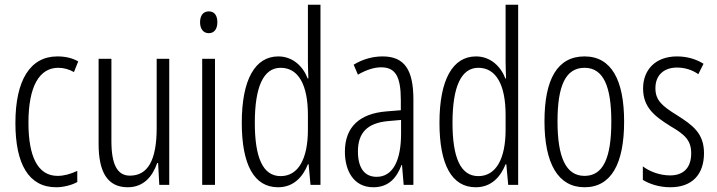

<svg xmlns="http://www.w3.org/2000/svg" viewBox="-20 -831 3023 810"><path d="M217 -41C245 -41 281 -49 306 -63V-110C278 -97 250 -89 223 -89C138 -89 100 -173 100 -313C100 -467 146 -545 226 -545C248 -545 271 -539 292 -527L310 -572C285 -586 257 -593 222 -593C107 -593 45 -492 45 -312C45 -139 101 -41 217 -41Z M694 -583H641V-291C641 -154 603 -90 528 -90C476 -90 450 -135 450 -236V-583H396V-224C396 -107 432 -41 519 -41C587 -41 624 -88 643 -143H647L652 -51H694Z M861 -783C836 -783 824 -764 824 -737C824 -710 837 -691 861 -691C884 -691 897 -709 897 -737C897 -764 886 -783 861 -783ZM887 -583H833V-51H887Z M1153 -41C1220 -41 1258 -86 1279 -138H1282L1290 -51H1332V-811H1279V-571C1279 -549 1280 -527 1281 -500H1278C1259 -550 1216 -593 1154 -593C1056 -593 1000 -495 1000 -313C1000 -136 1052 -41 1153 -41ZM1164 -88C1088 -88 1055 -168 1055 -313C1055 -464 1091 -545 1164 -545C1239 -545 1279 -473 1279 -346V-284C1279 -160 1238 -88 1164 -88Z M1594 -593C1552 -593 1509 -581 1472 -558L1490 -516C1528 -538 1561 -547 1588 -547C1647 -547 1671 -510 1671 -409V-366L1610 -361C1498 -352 1435 -296 1435 -191C1435 -112 1471 -41 1555 -41C1621 -41 1654 -82 1674 -135H1676L1683 -51H1724V-411C1724 -536 1687 -593 1594 -593ZM1616 -320 1672 -325V-267C1672 -157 1639 -85 1569 -85C1519 -85 1490 -121 1490 -192C1490 -271 1530 -312 1616 -320Z M1987 -41C2054 -41 2092 -86 2113 -138H2116L2124 -51H2166V-811H2113V-571C2113 -549 2114 -527 2115 -500H2112C2093 -550 2050 -593 1988 -593C1890 -593 1834 -495 1834 -313C1834 -136 1886 -41 1987 -41ZM1998 -88C1922 -88 1889 -168 1889 -313C1889 -464 1925 -545 1998 -545C2073 -545 2113 -473 2113 -346V-284C2113 -160 2072 -88 1998 -88Z M2613 -318C2613 -494 2559 -593 2446 -593C2331 -593 2277 -496 2277 -319C2277 -142 2334 -41 2446 -41C2559 -41 2613 -141 2613 -318ZM2332 -319C2332 -467 2365 -545 2446 -545C2527 -545 2559 -464 2559 -318C2559 -163 2524 -89 2446 -89C2367 -89 2332 -168 2332 -319Z M2950 -185C2950 -269 2902 -303 2836 -345C2773 -384 2745 -408 2745 -459C2745 -514 2781 -546 2836 -546C2869 -546 2901 -536 2926 -518L2948 -562C2916 -582 2878 -593 2836 -593C2745 -593 2693 -536 2693 -458C2693 -378 2741 -341 2808 -299C2868 -264 2896 -240 2896 -184C2896 -125 2865 -91 2807 -91C2764 -91 2721 -107 2692 -129V-72C2718 -56 2759 -41 2808 -41C2900 -41 2950 -95 2950 -185Z"/></svg>

Font: Noto Sans Tamil UI ExtraCondensed Light
Style: Regular
Weight: 300
Width: 2
Designer: Jelle Bosma - Monotype Design Team
Foundry: Monotype Imaging Inc.
Version: Version 2.004